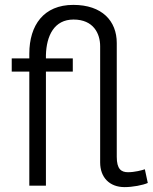

<svg xmlns="http://www.w3.org/2000/svg" viewBox="-20 -760 625 786"><path d="M490 6C523 6 565 -2 585 -11L573 -67C561 -63 532 -55 504 -55C476 -55 458 -68 458 -118V-584C458 -674 398 -740 280 -740C159 -740 100 -657 100 -540V-521H28V-467H100V0H168V-467H278V-521H168V-534C170 -614 202 -680 281 -680C363 -680 390 -622 390 -571V-95C390 -34 428 6 490 6Z"/></svg>

Font: FIGSv2-sans-serif
Style: Regular
Weight: 400
Designer: Matt McInerney, Pablo Impallari, Rodrigo Fuenzalida,Mirko Velimirovic
Foundry: Matt McInerney, Pablo Impallari, Rodrigo Fuenzalida
Version: Version 4.021;hotconv 1.0.109;makeotfexe 2.5.65596